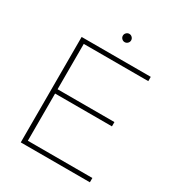

<svg xmlns="http://www.w3.org/2000/svg" viewBox="-196 -961 1001 1085"><g transform="rotate(30 304.5 -419.0)"><path d="M104 -688H134V0H104ZM120 -660V-688H555V-660ZM120 0V-28H555V0ZM120 -336V-364H505V-336ZM329 -784Q318 -784 310 -792Q302 -800 302 -811Q302 -822 310 -830Q318 -838 329 -838Q340 -838 348 -830Q356 -822 356 -811Q356 -800 348 -792Q340 -784 329 -784Z"/></g></svg>

Font: Roundo Variable
Style: Regular
Weight: 200
Designer: Shiva Nallaperumal
Foundry: Indian Type Foundry
Version: Version 2.000